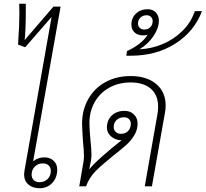

<svg xmlns="http://www.w3.org/2000/svg" viewBox="-20 -990 1093 1020"><path d="M284 -89Q284 -46 257.5 -18Q231 10 190 10Q153 10 130.5 -10Q108 -30 108 -64Q108 -69 110 -83L254 -900L114 -739L76 -753L77 -773Q83 -855 83 -919L82 -970H117V-930Q117 -833 111 -777L264 -955H302L156 -133Q182 -154 216 -154Q246 -154 265 -136Q284 -118 284 -89ZM250 -82Q250 -100 238.5 -111Q227 -122 208 -122Q182 -122 165 -105Q148 -88 148 -62Q148 -44 159.5 -33Q171 -22 190 -22Q216 -22 233 -39Q250 -56 250 -82Z M860 -429Q860 -408 856 -389L787 0H749L816 -381Q820 -401 820 -422Q820 -485 781.5 -518.5Q743 -552 674 -552Q611 -552 561 -524.5Q511 -497 483 -447.5Q455 -398 455 -335Q455 -302 461 -240Q466 -195 466 -167Q466 -143 454 -90Q475 -117 526 -162Q577 -207 626 -245Q594 -245 571 -264.5Q548 -284 548 -312Q548 -352 574 -376.5Q600 -401 642 -401Q672 -401 691.5 -382Q711 -363 711 -334Q711 -301 694 -272.5Q677 -244 652.5 -221.5Q628 -199 584 -165Q523 -116 488.5 -81.5Q454 -47 437 0H401L424 -133Q426 -149 426 -161Q426 -191 421 -236Q416 -314 416 -332Q416 -406 449 -464Q482 -522 540.5 -554Q599 -586 674 -586Q759 -586 809.5 -544Q860 -502 860 -429ZM675 -333Q675 -348 665 -357.5Q655 -367 639 -367Q615 -367 599.5 -352.5Q584 -338 584 -315Q584 -299 595 -289Q606 -279 623 -279Q646 -279 660.5 -294Q675 -309 675 -333Z M1053 -931Q1012 -822 911 -758Q810 -694 675 -694H651L655 -719Q691 -735 720 -757.5Q749 -780 764 -805Q751 -802 740 -802Q712 -802 695 -817.5Q678 -833 678 -859Q678 -895 702.5 -918Q727 -941 765 -941Q791 -941 807.5 -924Q824 -907 824 -880Q824 -841 795.5 -798.5Q767 -756 721 -728Q785 -731 844.5 -756Q904 -781 949.5 -826Q995 -871 1015 -931ZM746 -833Q766 -833 778.5 -845.5Q791 -858 791 -878Q791 -892 782 -900.5Q773 -909 759 -909Q739 -909 726 -896.5Q713 -884 713 -864Q713 -851 722.5 -842Q732 -833 746 -833Z"/></svg>

Font: Sarabun Thin
Style: Italic
Weight: 250
Italic angle: -10°
Designer: Suppakit Chalermlarp | Katatrad Co.,Ltd.
Foundry: Cadson Demak Co.,Ltd.
Version: Version 1.000; ttfautohint (v1.6)